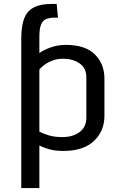

<svg xmlns="http://www.w3.org/2000/svg" viewBox="-20 -755 622 974"><path d="M87.9 199.2V-559.1Q87.9 -657.2 123.5 -696Q159.2 -734.9 240.2 -734.9H267.6L273.9 -665.5H257.8Q232.9 -665.5 215.3 -658.7Q197.8 -651.9 188.7 -631.3Q179.7 -610.8 179.7 -569.3V-485.8Q201.7 -502 237.5 -514.6Q273.4 -527.3 313.5 -527.3Q412.6 -527.3 461.2 -479Q509.8 -430.7 509.8 -356V-168Q509.8 -89.8 456.3 -39.6Q402.8 10.7 301.8 10.7Q258.3 10.7 228.3 1.7Q198.2 -7.3 179.7 -16.6V199.2ZM295.9 -59.6Q350.1 -59.6 384 -85.2Q418 -110.8 418 -158.2V-363.3Q418 -409.7 384 -433.3Q350.1 -457 299.3 -457Q267.1 -457 241.5 -446Q215.8 -435.1 200 -421.9Q184.1 -408.7 179.7 -402.3V-87.4Q197.3 -77.6 226.6 -68.6Q255.9 -59.6 295.9 -59.6Z"/></svg>

Font: Monda
Style: Regular
Weight: 400
Designer: Vernon Adams
Foundry: Vernon Adams
Version: Version 2.100; ttfautohint (v1.8.3)